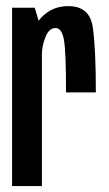

<svg xmlns="http://www.w3.org/2000/svg" viewBox="-20 -624 364 644"><path d="M201.5 -314H301.5Q301.5 -461.5 291.2 -532.5Q281 -603.5 209 -603.5Q155 -603.5 118.8 -565.5Q82.5 -527.5 82.5 -455L120.5 -440Q120.5 -470 132.5 -500Q144.5 -530 166.5 -530Q187.5 -530 194.5 -490.2Q201.5 -450.5 201.5 -314ZM20.5 0H120.5V-518.5L96.5 -598H20.5Z"/></svg>

Font: Anybody ExtraCondensed Medium
Style: Regular
Weight: 500
Width: 2
Version: Version 1.113;gftools[0.9.25]